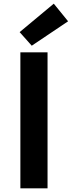

<svg xmlns="http://www.w3.org/2000/svg" viewBox="-20 -1026 391 1046"><path d="M91 0H239V-741H91ZM153 -777 351 -910 273 -1006 87 -851Z"/></svg>

Font: Noto Sans HK
Style: Bold
Weight: 700
Designer: Ryoko NISHIZUKA 西塚涼子 (kana, bopomofo & ideographs); Paul D. Hunt (Latin, Greek & Cyrillic); Sandoll Communications 산돌커뮤니
Foundry: Adobe
Version: Version 2.002;hotconv 1.0.116;makeotfexe 2.5.65601